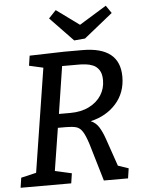

<svg xmlns="http://www.w3.org/2000/svg" viewBox="-61 -972 762 1020"><g transform="rotate(-5 320.5 -462.0)"><path d="M7 0 15 -53 96 -72 183 -625 108 -642 116 -695 300 -700H398Q597 -700 597 -541Q597 -456 545 -397.5Q493 -339 409 -320Q437 -308 453 -281.5Q469 -255 481 -220L532 -72L588 -53L580 0H451L392 -199Q377 -246 363 -267.5Q349 -289 329 -294.5Q309 -300 275 -300H232L196 -73L285 -53L277 0ZM376 -625H283L244 -373H305Q363 -373 405.5 -394.5Q448 -416 470.5 -451.5Q493 -487 493 -531Q493 -566 480 -585.5Q467 -605 447.5 -613Q428 -621 408.5 -623Q389 -625 376 -625ZM542 -924 570 -883 417 -760 359 -755 236 -883 275 -924 397 -835Z"/></g></svg>

Font: Bitter Medium
Style: Italic
Weight: 500
Italic angle: -9°
Designer: Sol Matas, and Bitter project Authors
Foundry: Sol Matas
Version: Version 2.001